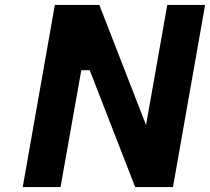

<svg xmlns="http://www.w3.org/2000/svg" viewBox="-20 -757 850 777"><path d="M72 0 202 -737H382L571 -251L657 -737H810L680 0H527L343 -473H309L225 0Z"/></svg>

Font: Tomorrow SemiBold
Style: Italic
Weight: 600
Italic angle: -10°
Designer: Tony de Marco, Monica Rizzolli
Foundry: Just in Type
Version: Version 2.002